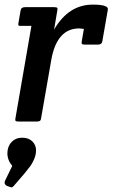

<svg xmlns="http://www.w3.org/2000/svg" viewBox="-23 -526 489 831"><path d="M378 -506Q444 -506 444 -487Q444 -484 443 -480L420 -348Q418 -333 401 -333H344Q334 -333 331.5 -336Q329 -339 331 -348L340 -401Q326 -403 320 -403Q223 -403 199 -267L155 -15Q154 -6 150 -3Q146 0 136 0H57Q47 0 44.5 -3Q42 -6 44 -15L113 -414H70Q60 -413 57.5 -416Q55 -419 57 -428L66 -480Q68 -495 85 -495H212Q222 -495 224.5 -492Q227 -489 225 -480L211 -398Q274 -506 378 -506ZM82 226 38 277Q32 285 26 285Q24 285 6 278Q-3 272 -3 266Q-3 260 -1 256L30 192Q9 167 9 137.5Q9 108 27 89Q45 70 73 70Q101 70 117 86Q133 102 133 123.5Q133 145 124 164.5Q115 184 108.5 192.5Q102 201 82 226Z"/></svg>

Font: Crete Round
Style: Italic
Weight: 400
Designer: Veronika Burian
Foundry: TypeTogether
Version: Version 1.001; ttfautohint (v1.6)